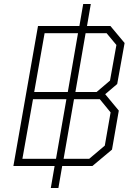

<svg xmlns="http://www.w3.org/2000/svg" viewBox="-20 -830 669 960"><path d="M506 -359 574 -277 540 -82 442 0H291L272 110H234L253 0H47L170 -700H377L396 -810H434L415 -700H532L603 -615L566 -410ZM151 -370H319L370 -664H203ZM408 -664 357 -370H463L530 -427L562 -605L513 -664ZM260 -36 312 -334H145L92 -36ZM479 -334H350L298 -36H426L504 -102L533 -268Z"/></svg>

Font: Chakra Petch ExtraLight
Style: Italic
Weight: 275
Italic angle: -10°
Designer: Katatrad Aksorn Co.,Ltd.
Foundry: Cadson Demak Co.,Ltd.
Version: Version 1.000; ttfautohint (v1.6)